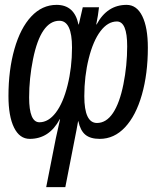

<svg xmlns="http://www.w3.org/2000/svg" viewBox="-20 -558 640 785"><path d="M500 -368.7Q500 -470.2 458 -470.2Q420.9 -470.2 390.9 -430.7Q360.8 -391.1 342.8 -318.8Q324.7 -246.6 324.7 -164.6Q324.7 -55.2 376.5 -55.2Q414.6 -55.2 441.9 -95.9Q469.2 -136.7 484.6 -213.6Q500 -290.5 500 -368.7ZM302.2 -458 318.4 -528.3H384.8Q381.3 -495.6 373.5 -458H375Q418 -538.1 497.6 -538.1Q539.1 -538.1 561.8 -491.9Q584.5 -445.8 584.5 -362.8Q584.5 -256.3 560.1 -170.7Q535.6 -85 491.2 -37.6Q446.8 9.8 387.7 9.8Q349.6 9.8 329.1 -7.1Q308.6 -23.9 300.3 -62.5H299.3L293 -27.8L247.1 207H168.9L208.5 6.3L225.6 -70.3H224.1Q181.2 9.8 101.6 9.8Q60.1 9.8 37.4 -36.4Q14.6 -82.5 14.6 -165.5Q14.6 -272 39.1 -357.7Q63.5 -443.4 107.9 -490.7Q152.3 -538.1 211.4 -538.1Q284.2 -538.1 300.8 -458ZM99.1 -159.7Q99.1 -58.1 141.1 -58.1Q178.2 -58.1 208.3 -97.7Q238.3 -137.2 256.3 -209.5Q274.4 -281.7 274.4 -363.8Q274.4 -473.1 222.7 -473.1Q185.1 -473.1 158 -433.8Q130.9 -394.5 115 -315.9Q99.1 -237.3 99.1 -159.7Z"/></svg>

Font: Liberation Mono
Style: Italic
Weight: 400
Italic angle: -12°
Monospace: yes
Designer: Steve Matteson
Foundry: Ascender Corporation
Version: Version 2.1.5